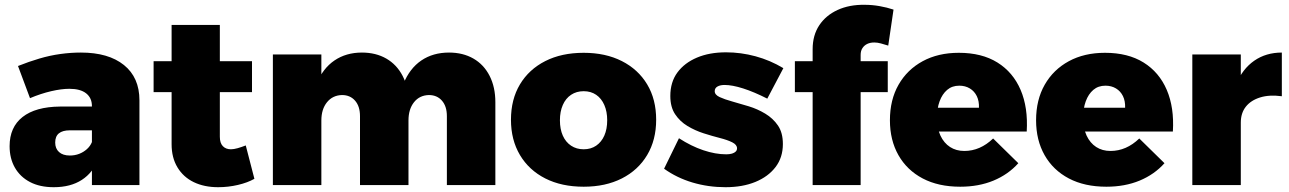

<svg xmlns="http://www.w3.org/2000/svg" viewBox="-20 -771 5371 800"><path d="M271 -228Q241 -228 225.5 -215.5Q210 -203 210 -177Q210 -152 226 -137.5Q242 -123 271 -123Q292 -123 310 -130Q328 -137 342 -149.5Q356 -162 363 -179L388 -107Q368 -52 321 -21.5Q274 9 204 9Q146 9 105 -12.5Q64 -34 42 -72.5Q20 -111 20 -162Q20 -241 74 -283.5Q128 -326 230 -327H381V-228ZM363 -329Q363 -363 339 -382Q315 -401 269 -401Q236 -401 193 -391Q150 -381 105 -362L55 -496Q100 -514 144 -527Q188 -540 231.5 -546Q275 -552 317 -552Q432 -552 496.5 -500Q561 -448 561 -353V0H363Z M896 -201Q896 -175 908.5 -162Q921 -149 942 -149Q954 -149 970 -153.5Q986 -158 1004 -165L1040 -26Q1012 -10 971.5 -0.5Q931 9 889 9Q831 9 787.5 -12Q744 -33 719.5 -73.5Q695 -114 695 -170V-667H896ZM620 -516H1030V-387H620Z M1480 -287Q1480 -328 1459.5 -351.5Q1439 -375 1405 -375Q1366 -374 1342.5 -345Q1319 -316 1319 -269H1273Q1273 -358 1299 -422Q1325 -486 1373.5 -519Q1422 -552 1488 -552Q1546 -552 1589.5 -527Q1633 -502 1657.5 -455Q1682 -408 1682 -345V0H1480ZM1842 -287Q1842 -328 1821.5 -351.5Q1801 -375 1767 -375Q1728 -374 1705 -345Q1682 -316 1682 -269H1635Q1635 -358 1661 -422Q1687 -486 1735.5 -519Q1784 -552 1851 -552Q1909 -552 1952.5 -527Q1996 -502 2020 -455Q2044 -408 2044 -345V0H1842ZM1117 -544H1319V0H1117Z M2412 -551Q2503 -551 2571 -516.5Q2639 -482 2676.5 -419.5Q2714 -357 2714 -272Q2714 -188 2676.5 -125Q2639 -62 2571 -27.5Q2503 7 2412 7Q2320 7 2252 -27.5Q2184 -62 2146.5 -125Q2109 -188 2109 -272Q2109 -357 2146.5 -419.5Q2184 -482 2252 -516.5Q2320 -551 2412 -551ZM2412 -391Q2382 -391 2359.5 -376Q2337 -361 2325 -333.5Q2313 -306 2313 -270Q2313 -233 2325 -206Q2337 -179 2359.5 -164Q2382 -149 2412 -149Q2442 -149 2464 -164Q2486 -179 2498 -206Q2510 -233 2510 -270Q2510 -306 2498 -333.5Q2486 -361 2464 -376Q2442 -391 2412 -391Z M3177 -360Q3122 -388 3076.5 -402.5Q3031 -417 2999 -417Q2981 -417 2969.5 -410.5Q2958 -404 2958 -391Q2958 -376 2978.5 -366.5Q2999 -357 3031.5 -348Q3064 -339 3100 -328Q3136 -317 3168.5 -297.5Q3201 -278 3221.5 -248Q3242 -218 3242 -171Q3242 -115 3211.5 -75Q3181 -35 3127.5 -13Q3074 9 3003 9Q2931 9 2865.5 -10.5Q2800 -30 2747 -68L2809 -195Q2860 -162 2910.5 -145Q2961 -128 3006 -128Q3020 -128 3030 -131Q3040 -134 3045.5 -139.5Q3051 -145 3051 -153Q3051 -168 3031 -178Q3011 -188 2979.5 -196Q2948 -204 2912 -215.5Q2876 -227 2844.5 -246Q2813 -265 2793 -295Q2773 -325 2773 -371Q2773 -429 2802.5 -469Q2832 -509 2884 -531Q2936 -553 3005 -553Q3067 -553 3128 -536.5Q3189 -520 3244 -487Z M3366 -566Q3366 -624 3393.5 -665.5Q3421 -707 3470 -729.5Q3519 -752 3583 -751Q3614 -751 3645 -745.5Q3676 -740 3703 -731L3681 -581Q3665 -586 3650.5 -590Q3636 -594 3623 -594Q3606 -594 3593.5 -588Q3581 -582 3573.5 -570.5Q3566 -559 3566 -542V0H3366ZM3292 -516H3679V-387H3292Z M4059 -322Q4060 -350 4050 -370.5Q4040 -391 4021 -402.5Q4002 -414 3977 -414Q3947 -414 3926.5 -396.5Q3906 -379 3895 -349Q3884 -319 3884 -281Q3884 -237 3898.5 -206Q3913 -175 3938.5 -158.5Q3964 -142 3998 -142Q4064 -142 4118 -194L4223 -91Q4181 -44 4119.5 -18.5Q4058 7 3981 7Q3890 7 3824.5 -27.5Q3759 -62 3723.5 -124.5Q3688 -187 3688 -270Q3688 -355 3724 -418Q3760 -481 3824.5 -516Q3889 -551 3975 -551Q4071 -551 4136 -510.5Q4201 -470 4232.5 -396.5Q4264 -323 4258 -223H3857V-322Z M4668 -322Q4669 -350 4659 -370.5Q4649 -391 4630 -402.5Q4611 -414 4586 -414Q4556 -414 4535.5 -396.5Q4515 -379 4504 -349Q4493 -319 4493 -281Q4493 -237 4507.5 -206Q4522 -175 4547.5 -158.5Q4573 -142 4607 -142Q4673 -142 4727 -194L4832 -91Q4790 -44 4728.5 -18.5Q4667 7 4590 7Q4499 7 4433.5 -27.5Q4368 -62 4332.5 -124.5Q4297 -187 4297 -270Q4297 -355 4333 -418Q4369 -481 4433.5 -516Q4498 -551 4584 -551Q4680 -551 4745 -510.5Q4810 -470 4841.5 -396.5Q4873 -323 4867 -223H4466V-322Z M5321 -370Q5269 -377 5230.5 -365Q5192 -353 5171 -326.5Q5150 -300 5150 -260L5104 -269Q5104 -356 5130.5 -420Q5157 -484 5206 -518Q5255 -552 5321 -552ZM4948 -544H5150V0H4948Z"/></svg>

Font: Alexandria ExtraBold
Style: Regular
Weight: 800
Designer: Mohamed Gaber
Foundry: Kief Type Foundry
Version: Version 5.100